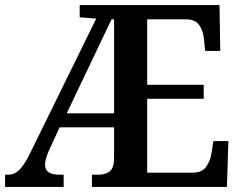

<svg xmlns="http://www.w3.org/2000/svg" viewBox="-20 -734 950 754"><path d="M0 0V-48H12Q37 -48 56 -67Q75 -86 95 -126L358 -661L293 -666V-714H842L845 -534H786L781 -579Q778 -614 762 -636Q746 -658 711 -658H558V-401H780V-346H558V-56H737Q773 -56 789.5 -79Q806 -102 811 -135L818 -180H877L871 0H341V-48H367Q396 -48 412 -62Q428 -76 428 -113V-234H214L171 -140Q157 -108 157 -87Q157 -48 212 -48H230V0ZM242 -289H428V-658H418Z"/></svg>

Font: Noto Serif Tamil SemiCondensed SemiBold
Style: Regular
Weight: 600
Width: 4
Designer: Indian Type Foundry, Tom Grace, and the Monotype Design Team
Foundry: Monotype Imaging Inc.
Version: Version 2.004; ttfautohint (v1.8.4.7-5d5b)